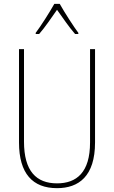

<svg xmlns="http://www.w3.org/2000/svg" viewBox="-20 -970 594 1000"><path d="M291 -950H263C239 -907 192 -833 166 -799V-793H184C214 -827 251 -882 277 -919C305 -880 340 -828 371 -793H388V-799C368 -825 316 -905 291 -950ZM475 -228V-714H449V-228C449 -72 379 -15 277 -15C169 -15 105 -79 105 -232V-714H79V-228C79 -66 150 10 277 10C390 10 475 -52 475 -228Z"/></svg>

Font: Noto Sans Lao UI Cond Thin
Style: Regular
Weight: 100
Width: 3
Designer: Monotype Design Team
Foundry: Monotype Imaging Inc.
Version: Version 2.000